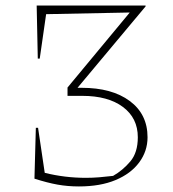

<svg xmlns="http://www.w3.org/2000/svg" viewBox="-20 -664 621 691"><path d="M104 -21 109 -204H117L141 -42Q213 -24 289 -24Q313 -24 337.5 -26Q362 -28 387 -31Q422 -51 449 -83Q476 -115 476 -170Q476 -239 422.5 -279Q369 -319 276 -319H223V-349L447 -619L146 -613L123 -453H116L112 -644H504V-641L259 -348H274Q383 -348 447 -300.5Q511 -253 511 -170Q511 -120 481 -79.5Q451 -39 396 -16Q341 7 264 7Q224 7 187.5 0.5Q151 -6 104 -21Z"/></svg>

Font: Piazzolla SC Thin
Style: Regular
Weight: 100
Designer: Juan Pablo del Peral
Foundry: Huerta Tipografica
Version: Version 1.330